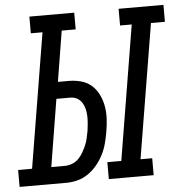

<svg xmlns="http://www.w3.org/2000/svg" viewBox="-94 -785 798 836"><g transform="rotate(-5 304.5 -367.5)"><path d="M348 0V-74H409L506 -662H455V-735H651V-661H590L493 -74H544V0ZM-42 0V-74H19L116 -662H65V-735H261V-662H200L164 -441H212Q240 -441 266.5 -433.5Q293 -426 312 -408.5Q331 -391 342.5 -367Q354 -343 358.5 -316.5Q363 -290 361.5 -262Q360 -234 355 -206Q351 -182 344.5 -157Q338 -132 326.5 -109Q315 -86 298 -65Q281 -44 259 -28.5Q237 -13 212 -6.5Q187 0 162 0ZM162 -74Q178 -74 194 -80Q210 -86 222 -98Q234 -110 242.5 -125Q251 -140 257.5 -155Q264 -170 267.5 -186Q271 -202 274 -218Q276 -233 277.5 -249.5Q279 -266 278.5 -281.5Q278 -297 274.5 -312Q271 -327 263 -340Q255 -353 241.5 -360.5Q228 -368 212 -368H151L103 -74Z"/></g></svg>

Font: Iosevka Slab Extended Oblique
Style: Regular
Weight: 400
Width: 7
Italic angle: -9°
Monospace: yes
Designer: Belleve Invis
Foundry: Belleve Invis
Version: Version 11.1.0; ttfautohint (v1.8.3)